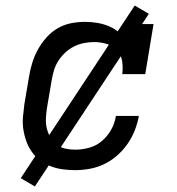

<svg xmlns="http://www.w3.org/2000/svg" viewBox="-20 -607 640 694"><path d="M252 8Q229 8 206.5 5Q184 2 163.5 -6Q143 -14 125.5 -27Q108 -40 95.5 -57.5Q83 -75 75.5 -95.5Q68 -116 64.5 -138.5Q61 -161 63 -184Q65 -207 68 -230L85 -330Q89 -355 96.5 -379.5Q104 -404 116.5 -427Q129 -450 147 -470.5Q165 -491 188 -504.5Q211 -518 236.5 -523Q262 -528 287 -528Q310 -528 333 -524Q356 -520 376.5 -511Q397 -502 413.5 -487Q430 -472 440 -452L452 -520H535L505 -339H422Q425 -362 421.5 -385.5Q418 -409 403.5 -425Q389 -441 366.5 -448Q344 -455 321 -455Q303 -455 284.5 -451.5Q266 -448 248.5 -439.5Q231 -431 216.5 -417.5Q202 -404 191.5 -388Q181 -372 175.5 -354Q170 -336 167 -318L150 -218Q147 -199 146 -180Q145 -161 149 -144Q153 -127 161.5 -111.5Q170 -96 184 -85Q198 -74 215.5 -70Q233 -66 252 -66Q277 -66 302.5 -73Q328 -80 348.5 -97.5Q369 -115 382 -138.5Q395 -162 399 -188H482Q477 -161 467 -135.5Q457 -110 441 -87Q425 -64 403.5 -45Q382 -26 357 -14Q332 -2 305 3Q278 8 252 8ZM106 67 55 37 467 -587 518 -557Z"/></svg>

Font: Iosevka Etoile Oblique
Style: Regular
Weight: 400
Italic angle: -9°
Designer: Belleve Invis
Foundry: Belleve Invis
Version: Version 15.5.2; ttfautohint (v1.8.4)